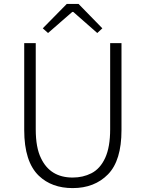

<svg xmlns="http://www.w3.org/2000/svg" viewBox="-20 -950 745 983"><path d="M179 -50Q104 -122 104 -284V-729H163V-288Q163 -194 190 -140Q237 -41 352 -41Q405 -41 448 -63Q493 -86 518.5 -141.5Q544 -197 544 -288V-729H602V-284Q602 -128 533 -57.5Q464 13 352 13Q245 13 179 -50ZM199 -805 322 -930H382L504 -805L478 -781L355 -889H350L226 -781Z"/></svg>

Font: Merged Yaku Han JP Light
Style: Regular
Weight: 300
Designer: Ryoko NISHIZUKA 西塚涼子 (kana, bopomofo & ideographs); Paul D. Hunt (Latin, Greek & Cyrillic); Sandoll Communications 산돌커뮤니
Foundry: Adobe
Version: Version 2.004